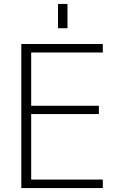

<svg xmlns="http://www.w3.org/2000/svg" viewBox="-20 -953 619 973"><path d="M138 -687V-417H481V-375H138V-43H501V0H88V-730H501V-687ZM274 -810V-933H322V-810Z"/></svg>

Font: Mplus 1p Light
Style: Regular
Weight: 300
Version: Version 1.061